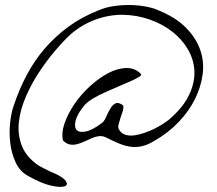

<svg xmlns="http://www.w3.org/2000/svg" viewBox="-20 -691 863 765"><path d="M35 -271Q57 -337 87.5 -394Q118 -451 159 -498.5Q200 -546 252.5 -584.5Q305 -623 373 -650Q398 -661 429 -666Q460 -671 492 -671Q524 -671 555 -666Q586 -661 611 -650Q680 -622 720.5 -581Q761 -540 777.5 -493Q794 -446 787.5 -395.5Q781 -345 757 -296.5Q733 -248 692 -205Q651 -162 597 -131Q568 -113 543.5 -108Q519 -103 496 -107Q473 -111 450 -121Q427 -131 401 -144Q388 -150 374.5 -148.5Q361 -147 347 -141Q333 -135 318 -128Q303 -121 289 -117Q275 -113 260.5 -115Q246 -117 231 -131Q224 -162 237.5 -200.5Q251 -239 277 -277Q303 -315 338.5 -347.5Q374 -380 411 -399.5Q448 -419 482.5 -420Q517 -421 541 -397Q546 -392 534 -384.5Q522 -377 500.5 -367.5Q479 -358 452 -346.5Q425 -335 398 -323Q371 -311 349 -297.5Q327 -284 316 -271Q288 -237 281.5 -211Q275 -185 285 -173.5Q295 -162 321.5 -167Q348 -172 386 -201Q395 -207 402.5 -224.5Q410 -242 419 -257.5Q428 -273 440 -279Q452 -285 471 -271Q473 -260 468.5 -246.5Q464 -233 459.5 -219.5Q455 -206 452 -194Q449 -182 456 -172Q465 -158 481.5 -153.5Q498 -149 517 -152Q536 -155 556.5 -162Q577 -169 596 -178.5Q615 -188 629.5 -197.5Q644 -207 653 -214Q710 -263 733.5 -313Q757 -363 754.5 -409Q752 -455 728 -495.5Q704 -536 665 -566Q626 -596 575.5 -613.5Q525 -631 471 -632Q417 -633 362 -613.5Q307 -594 260 -553Q232 -527 198.5 -487.5Q165 -448 134.5 -401.5Q104 -355 82 -303.5Q60 -252 55 -202.5Q50 -153 67.5 -109Q85 -65 133 -32Q135 -31 142 -27Q149 -23 158 -18.5Q167 -14 176 -9.5Q185 -5 189 -4Q231 14 242 30Q253 46 237 51.5Q221 57 183 48.5Q145 40 92 10Q59 -8 42.5 -43.5Q26 -79 21 -120.5Q16 -162 20.5 -203Q25 -244 35 -271Z"/></svg>

Font: Liu Jian Mao Cao
Style: Regular
Weight: 400
Designer: ZhongQi
Foundry: ZhongQi
Version: Version 1.001